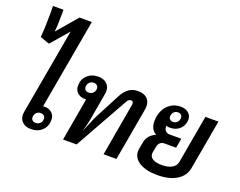

<svg xmlns="http://www.w3.org/2000/svg" viewBox="-148 -1288 1980 1581"><g transform="rotate(20 841.5 -497.5)"><path d="M377 -117Q377 -61 339.5 -25.5Q302 10 243 10Q196 10 168.5 -15Q141 -40 141 -81Q141 -87 143 -103L277 -857L143 -702L61 -730Q69 -821 69 -945L68 -1005H160V-970Q160 -871 154 -812L306 -990H414L274 -201Q279 -202 288 -202Q328 -202 352.5 -178.5Q377 -155 377 -117ZM316 -105Q316 -121 305 -131.5Q294 -142 277 -142Q253 -142 238 -126.5Q223 -111 223 -87Q223 -71 233.5 -61Q244 -51 261 -51Q285 -51 300.5 -66Q316 -81 316 -105Z M1074 -489Q1074 -475 1071 -458L990 0H877L957 -456Q959 -468 959 -471Q959 -495 939 -495Q919 -495 905 -472L641 0H522L588 -376Q584 -375 576 -375Q536 -375 511 -398.5Q486 -422 486 -459Q486 -515 523.5 -550.5Q561 -586 620 -586Q666 -586 693.5 -561Q721 -536 721 -495Q721 -489 719 -473L677 -233Q673 -210 667 -185.5Q661 -161 649 -120L705 -253L828 -489Q853 -538 887 -562Q921 -586 965 -586Q1018 -586 1046 -561Q1074 -536 1074 -489ZM641 -489Q641 -505 630 -515.5Q619 -526 602 -526Q578 -526 563 -510.5Q548 -495 548 -471Q548 -455 558.5 -445Q569 -435 586 -435Q610 -435 625.5 -450Q641 -465 641 -489Z M1674 -576 1597 -143Q1585 -71 1520 -30.5Q1455 10 1349 10Q1252 10 1193.5 -25.5Q1135 -61 1135 -121Q1135 -127 1137 -143L1148 -202Q1159 -268 1229 -299Q1177 -328 1177 -399Q1177 -453 1198 -495.5Q1219 -538 1256.5 -562Q1294 -586 1342 -586Q1383 -586 1409.5 -564Q1436 -542 1436 -508Q1436 -457 1402 -424.5Q1368 -392 1315 -392Q1297 -392 1283 -398Q1281 -369 1295 -354Q1309 -339 1332 -339H1435L1420 -255H1316Q1295 -255 1280.5 -241.5Q1266 -228 1262 -205L1252 -153Q1251 -149 1251 -142Q1251 -113 1278.5 -96.5Q1306 -80 1357 -80Q1411 -80 1445 -99.5Q1479 -119 1485 -153L1560 -576ZM1285 -481Q1285 -465 1295 -455.5Q1305 -446 1322 -446Q1345 -446 1359.5 -461Q1374 -476 1374 -499Q1374 -515 1364 -524.5Q1354 -534 1337 -534Q1314 -534 1299.5 -519Q1285 -504 1285 -481Z"/></g></svg>

Font: Sarabun SemiBold
Style: Italic
Weight: 600
Italic angle: -10°
Designer: Suppakit Chalermlarp | Katatrad Co.,Ltd.
Foundry: Cadson Demak Co.,Ltd.
Version: Version 1.000; ttfautohint (v1.6)